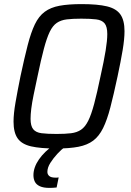

<svg xmlns="http://www.w3.org/2000/svg" viewBox="-20 -716 637 936"><path d="M254 8Q177 8 131.5 -2.5Q86 -13 66 -41.5Q46 -70 46 -123Q46 -161 55.5 -216Q65 -271 80 -345Q99 -434 115 -496Q131 -558 150 -597.5Q169 -637 198 -658.5Q227 -680 270.5 -688Q314 -696 378 -696Q456 -696 501.5 -685Q547 -674 567 -645.5Q587 -617 587 -564Q587 -526 578 -472Q569 -418 553 -343Q534 -254 518 -192.5Q502 -131 482.5 -91.5Q463 -52 434.5 -30.5Q406 -9 362.5 -0.5Q319 8 254 8ZM256 -63Q298 -63 326.5 -66.5Q355 -70 375 -83.5Q395 -97 410 -127Q425 -157 439 -209.5Q453 -262 470 -344Q487 -420 495 -469.5Q503 -519 503 -550Q503 -586 490 -602Q477 -618 449 -621.5Q421 -625 376 -625Q334 -625 305.5 -621.5Q277 -618 257 -604.5Q237 -591 222.5 -561Q208 -531 194 -478.5Q180 -426 163 -344Q152 -293 144 -254Q136 -215 132.5 -186.5Q129 -158 129 -137Q129 -102 142 -86Q155 -70 183 -66.5Q211 -63 256 -63ZM221 200Q192 200 174.5 192Q157 184 150 170Q143 156 143 138Q143 100 170 61Q197 22 244 -10L297 0Q280 12 260 33.5Q240 55 225.5 78Q211 101 211 122Q211 134 220 142Q229 150 251 150Q253 150 256 150Q259 150 266 149L256 198Q247 199 238 199.5Q229 200 221 200Z"/></svg>

Font: Saira SemiCondensed
Style: Italic
Weight: 400
Width: 4
Italic angle: -12°
Designer: Hector Gatti with collaboration of the Omnibus-Type team
Foundry: Omnibus-Type
Version: Version 1.101